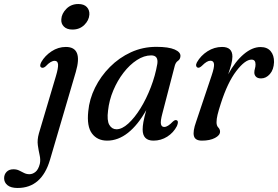

<svg xmlns="http://www.w3.org/2000/svg" viewBox="-148 -690 1383 955"><path d="M212.5 -543Q184.5 -543 169.8 -557.8Q155 -572.5 157 -594.5Q158.5 -622 182 -646Q205.5 -670 241.5 -670Q270 -670 284 -654.8Q298 -639.5 296.5 -617Q294.5 -588.5 271.2 -565.8Q248 -543 212.5 -543ZM229 -332 100.5 105.5Q59 245 -60.5 245Q-94 245 -110.8 231.2Q-127.5 217.5 -127.5 196.5Q-127.5 177.5 -115.2 164.8Q-103 152 -81 152Q-65 152 -52.5 158.2Q-40 164.5 -28 170.5Q-16 176.5 -1.5 176.5Q14 176.5 28.2 165.2Q42.5 154 50 125.5Q54.5 105 49.2 82Q44 59 40.2 32.2Q36.5 5.5 45.5 -26.5L130 -311Q142 -351 140.8 -369.2Q139.5 -387.5 124 -387.5Q114.5 -387.5 103.8 -381.2Q93 -375 79 -360Q68 -350.5 59.5 -353.5Q45.5 -358.5 57.5 -381.5Q75.5 -413 108.5 -434.8Q141.5 -456.5 179.5 -456.5Q265.5 -456.5 229 -332Z M659.5 -125Q649.5 -87.5 652.5 -73Q655.5 -58.5 669 -58.5Q686.5 -58.5 711.5 -85Q723 -95.5 730.5 -92Q742.5 -87.5 732 -63Q715 -30 683.8 -10.2Q652.5 9.5 615.5 9.5Q561.5 9.5 561.5 -46Q561.5 -61.5 565.2 -83Q569 -104.5 579.5 -142.5Q538 -68.5 488.8 -29.5Q439.5 9.5 385 9.5Q336 9.5 309.5 -26Q283 -61.5 291 -136.5Q296.5 -197 324.8 -254Q353 -311 398.8 -357Q444.5 -403 503.2 -430Q562 -457 629.5 -457Q690.5 -457 720.8 -443.8Q751 -430.5 749.5 -410.5Q748.5 -395 737.2 -387.5Q726 -380 721.5 -363.5ZM389.5 -140.5Q383 -90.5 395.8 -68.8Q408.5 -47 431.5 -47Q459 -47 490.2 -75.5Q521.5 -104 550.8 -151.2Q580 -198.5 602.2 -256.2Q624.5 -314 634.5 -372.5Q640.5 -414.5 604 -414.5Q568.5 -414.5 532.8 -391.2Q497 -368 466.5 -328.5Q436 -289 415.5 -240.2Q395 -191.5 389.5 -140.5Z M836 -353.5Q829.5 -355.5 827.8 -362.5Q826 -369.5 831.5 -380Q850.5 -413.5 884.2 -435Q918 -456.5 956.5 -456.5Q1008 -456.5 1008 -408.5Q1008 -391 1002 -368.8Q996 -346.5 987 -320.5Q1022 -384.5 1064.2 -420.2Q1106.5 -456 1148 -456Q1181 -456 1198.2 -435.5Q1215.5 -415 1215 -381Q1213.5 -343.5 1194.5 -321.8Q1175.5 -300 1150.5 -300Q1133.5 -300 1125.2 -308.5Q1117 -317 1117 -329Q1117 -339 1120 -348.8Q1123 -358.5 1123 -370Q1123 -393.5 1103 -393.5Q1071 -393.5 1027.5 -336.8Q984 -280 950.5 -175.5Q939 -140 934 -119Q929 -98 929 -82Q929 -64.5 937.8 -55.8Q946.5 -47 946.5 -35Q946.5 -17 921.2 -3.8Q896 9.5 856.5 9.5Q822.5 9.5 816.5 -13.8Q810.5 -37 827.5 -84.5L904.5 -314Q918.5 -355 916.5 -371.5Q914.5 -388 898.5 -388Q890 -388 880 -382.2Q870 -376.5 855 -361.5Q843 -351 836 -353.5Z"/></svg>

Font: Fraunces 72pt S050
Style: Italic
Weight: 400
Italic angle: -16°
Version: Version 1.000; ttfautohint (v1.8.3)